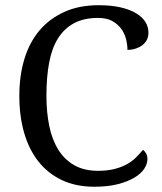

<svg xmlns="http://www.w3.org/2000/svg" viewBox="-20 -707 621 737"><path d="M358.4 -687Q407.2 -687 442.9 -678.7Q478.5 -670.4 502.4 -656Q526.4 -641.6 538.1 -622.8Q549.8 -604 549.8 -581.1Q549.8 -565.9 543.5 -553.7Q537.1 -541.5 525.9 -533.2Q514.6 -524.9 500.5 -520.3Q486.3 -515.6 469.2 -515.6Q469.2 -536.1 463.4 -558.3Q457.5 -580.6 444.1 -598.1Q430.7 -615.7 409.7 -627Q388.7 -638.2 356.4 -638.2Q301.8 -638.2 264.2 -617.9Q226.6 -597.7 202.9 -560.1Q179.2 -522.5 168.7 -466.8Q158.2 -411.1 158.2 -339.4Q158.2 -275.9 169.2 -222.9Q180.2 -169.9 204.3 -131.6Q228.5 -93.3 266.1 -72.3Q303.7 -51.3 356.4 -51.3Q391.1 -51.3 418.5 -58.1Q445.8 -64.9 466.3 -76.2Q486.8 -87.4 501.7 -102.3Q516.6 -117.2 528.8 -131.8Q535.2 -127.4 540.5 -118.7Q545.9 -109.9 545.9 -96.2Q545.9 -78.1 533.7 -59.3Q521.5 -40.5 496.3 -25.4Q471.2 -10.3 432.9 -0.2Q394.5 9.8 341.8 9.8Q271.5 9.8 217.8 -15.6Q164.1 -41 127.7 -86.9Q91.3 -132.8 72.8 -196.8Q54.2 -260.7 54.2 -339.4Q54.2 -416.5 73.7 -480.7Q93.3 -544.9 131.6 -590.1Q169.9 -635.3 226.6 -661.1Q283.2 -687 358.4 -687Z"/></svg>

Font: MUA Office
Style: Regular
Weight: 400
Designer: Khon Soe Zaw Thu
Foundry: Myanmar Unicode
Version: Version 2.10 June 24, 2017